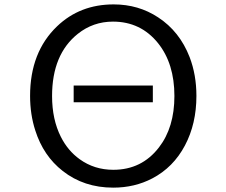

<svg xmlns="http://www.w3.org/2000/svg" viewBox="-20 -821 1040 882"><path d="M318.4 -428.2H682.1V-351.1H318.4ZM502 -800.8Q616.2 -800.8 706.5 -741.2Q805.2 -676.8 851.1 -558.6Q882.3 -477.1 882.3 -380.4Q882.3 -252.4 829.6 -152.8Q776.4 -52.2 679.7 -1.5Q598.6 41 500 41Q365.7 41 268.1 -35.6Q179.2 -105 142.1 -221.7Q118.2 -295.4 118.2 -380.4Q118.2 -581.5 242.2 -700.2Q347.2 -800.8 502 -800.8ZM499 -721.7Q407.7 -721.7 337.4 -665.5Q219.2 -571.3 219.2 -379.9Q219.2 -272 259.8 -191.9Q292 -128.4 345.7 -89.8Q413.1 -41 500.5 -41Q630.9 -41 710 -143.6Q781.2 -235.4 781.2 -379.9Q781.2 -528.8 706.1 -622.6Q626.5 -721.7 499 -721.7Z"/></svg>

Font: BIZ UDGothic
Style: Regular
Weight: 400
Monospace: yes
Designer: TypeBank Co., Ltd.
Foundry: Morisawa Inc.
Version: Version 1.05